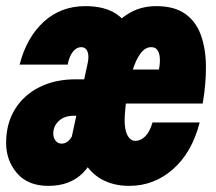

<svg xmlns="http://www.w3.org/2000/svg" viewBox="-34 -595 704 627"><path d="M194 -119 252 -387Q256 -406 254 -418Q252 -430 246 -435.5Q240 -441 231 -441Q216 -441 204 -426Q192 -411 187 -384H30Q53 -473 109 -524Q165 -575 245 -575Q308 -575 346.5 -549Q385 -523 398 -476Q411 -429 398 -367L345 -119ZM124 12Q57 12 21.5 -29.5Q-14 -71 -14 -128Q-14 -192 15 -238.5Q44 -285 95 -310.5Q146 -336 213 -336H253L227 -217H207Q176 -217 158 -200Q140 -183 140 -159Q140 -145 147.5 -135.5Q155 -126 167 -126Q189 -126 203 -153.5Q217 -181 231 -255L304 -163Q279 -73 237 -30.5Q195 12 124 12ZM388 12Q336 12 297 -10Q258 -32 237 -74Q216 -116 216 -174Q216 -219 226 -273Q236 -327 256.5 -380Q277 -433 308.5 -477Q340 -521 381.5 -548Q423 -575 476 -575Q535 -575 570.5 -550Q606 -525 622 -480.5Q638 -436 638.5 -379Q639 -322 628 -257H354L380 -368H485Q489 -388 488 -404.5Q487 -421 480.5 -431Q474 -441 460 -441Q440 -441 425 -420.5Q410 -400 400 -368.5Q390 -337 384 -303.5Q378 -270 375.5 -242.5Q373 -215 373 -203Q373 -182 377 -167Q381 -152 389 -143.5Q397 -135 408 -135Q425 -135 440 -149.5Q455 -164 464 -195H618Q593 -97 531 -42.5Q469 12 388 12Z"/></svg>

Font: Azeret Mono Thin Black
Style: Italic
Weight: 900
Italic angle: -12°
Version: Version 1.002